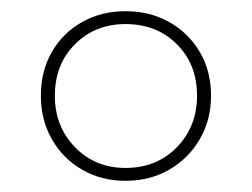

<svg xmlns="http://www.w3.org/2000/svg" viewBox="-20 -633 451 343"><path d="M204 -310Q161 -310 126.5 -330Q92 -350 72.5 -384.5Q53 -419 53 -462Q53 -506 72.5 -540Q92 -574 126.5 -593.5Q161 -613 204 -613Q248 -613 282.5 -593.5Q317 -574 337 -540Q357 -506 357 -462Q357 -419 337 -384.5Q317 -350 282.5 -330Q248 -310 204 -310ZM204 -333Q260 -333 296 -370Q332 -407 332 -462Q332 -518 296 -554Q260 -590 204 -590Q150 -590 114 -554Q78 -518 78 -462Q78 -407 114 -370Q150 -333 204 -333Z"/></svg>

Font: Piazzolla Thin
Style: Regular
Weight: 100
Designer: Juan Pablo del Peral
Foundry: Huerta Tipografica
Version: Version 1.330